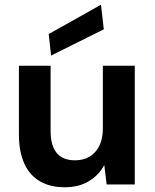

<svg xmlns="http://www.w3.org/2000/svg" viewBox="-20 -780 656 812"><path d="M253 12Q192 12 148.5 -13.5Q105 -39 82.5 -89Q60 -139 60 -212V-502H194V-226Q194 -165 219.5 -133.5Q245 -102 298 -102Q332 -102 358.5 -117.5Q385 -133 400 -163Q415 -193 415 -236V-502H550V0H431L421 -82Q398 -39 355.5 -13.5Q313 12 253 12ZM196 -545 186 -636 407 -760 419 -656Z"/></svg>

Font: DM Sans 16pt
Style: Bold
Weight: 700
Version: Version 4.004;gftools[0.9.30]